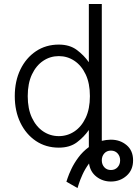

<svg xmlns="http://www.w3.org/2000/svg" viewBox="-20 -743 697 977"><path d="M317.9 181.6Q317.9 181.6 324 163.1Q330.1 144.5 343.5 116.2Q356.9 87.9 378.9 58.1Q400.9 28.3 432.1 5.4V-81.5Q407.7 -46.4 371.6 -19Q335.4 8.3 279.3 8.3Q213.4 8.3 162.8 -25.6Q112.3 -59.6 83.7 -118.7Q55.2 -177.7 55.2 -253.9Q55.2 -330.1 83.7 -389.2Q112.3 -448.2 162.8 -482.2Q213.4 -516.1 279.3 -516.1Q334.5 -516.1 371.1 -488.8Q407.7 -461.4 432.1 -426.3V-722.7H498V-26.4Q519.5 -31.7 542.5 -32.2Q543.5 -32.2 543.9 -32.2Q544.4 -32.2 543.9 -32.2Q544.4 -32.2 544.9 -32.2Q591.3 -32.2 624.3 -4.4Q657.2 23.4 657.2 72.8Q657.2 122.1 624 151.4Q590.8 180.7 544.4 180.7Q502.4 180.7 470.7 156Q439 131.3 433.1 88.9Q412.6 116.7 399.7 145.5Q386.7 174.3 380.6 194.1Q374.5 213.9 374.5 213.9ZM437.5 -253.9Q437.5 -318.8 416 -364.3Q394.5 -409.7 358.6 -433.6Q322.8 -457.5 279.3 -457.5Q235.8 -457.5 200 -433.6Q164.1 -409.7 142.6 -364.3Q121.1 -318.8 121.1 -253.9Q121.1 -189 142.6 -143.6Q164.1 -98.1 200 -74.2Q235.8 -50.3 279.3 -50.3Q322.8 -50.3 358.6 -74.2Q394.5 -98.1 416 -143.6Q437.5 -189 437.5 -253.9ZM544.4 122.1Q565.4 122.1 578.4 107.9Q591.3 93.8 591.3 72.8Q591.3 51.8 578.4 37.6Q565.4 23.4 544.9 23.4H543.9Q523.4 23.4 510.7 37.6Q498 51.8 498 72.8Q498 93.8 510.7 107.9Q523.4 122.1 544.4 122.1Z"/></svg>

Font: Giphurs Light
Style: Regular
Weight: 300
Version: Version 0.920; ttfautohint (v1.8.4.7-5d5b)